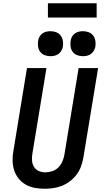

<svg xmlns="http://www.w3.org/2000/svg" viewBox="-20 -1154 640 1182"><path d="M255 8Q224 8 194 2.5Q164 -3 138.5 -17.5Q113 -32 94.5 -55Q76 -78 67 -106.5Q58 -135 57.5 -166Q57 -197 63 -228L146 -735H266L180 -212Q176 -190 177 -168.5Q178 -147 188 -129Q198 -111 217 -102Q236 -93 257 -93Q279 -93 300 -99.5Q321 -106 337.5 -121.5Q354 -137 363 -157.5Q372 -178 376 -199L464 -735H584L493 -182Q488 -155 478.5 -129Q469 -103 452 -80Q435 -57 411.5 -39Q388 -21 362 -10.5Q336 0 309 4Q282 8 255 8ZM491 -808Q472 -808 455 -814.5Q438 -821 427.5 -835Q417 -849 414.5 -867Q412 -885 415 -904Q417 -917 423.5 -928.5Q430 -940 441 -948Q452 -956 465 -959Q478 -962 491 -962Q509 -962 526 -955.5Q543 -949 553.5 -935Q564 -921 567 -903Q570 -885 567 -866Q564 -853 557.5 -841.5Q551 -830 540 -822Q529 -814 516 -811Q503 -808 491 -808ZM291 -808Q272 -808 255 -814.5Q238 -821 227.5 -835Q217 -849 214.5 -867Q212 -885 215 -904Q217 -917 223.5 -928.5Q230 -940 241 -948Q252 -956 265 -959Q278 -962 291 -962Q309 -962 326 -955.5Q343 -949 353.5 -935Q364 -921 367 -903Q370 -885 367 -866Q364 -853 357.5 -841.5Q351 -830 340 -822Q329 -814 316 -811Q303 -808 291 -808ZM275 -1046V-1134H575V-1046Z"/></svg>

Font: Zed Sans Extended
Style: Bold Italic
Weight: 700
Width: 7
Italic angle: -9°
Designer: Belleve Invis
Foundry: Belleve Invis
Version: Version 1.0.0; ttfautohint (v1.8.4)